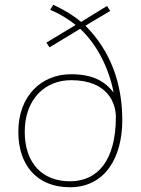

<svg xmlns="http://www.w3.org/2000/svg" viewBox="-20 -777 594 807"><path d="M204 -757 191 -736C231 -719 270 -695 298 -672L175 -598L188 -578L317 -656C390 -588 438 -487 457 -391H455C422 -433 373 -465 279 -465C152 -465 57 -372 57 -223C57 -83 135 10 274 10C423 10 494 -117 494 -272C494 -426 445 -563 339 -669L443 -731L430 -752L321 -685C291 -710 253 -734 204 -757ZM279 -440C433 -440 467 -343 467 -285C467 -109 395 -15 274 -15C160 -15 84 -89 84 -223C84 -360 169 -440 279 -440Z"/></svg>

Font: Noto Sans Lao Thin
Style: Regular
Weight: 100
Designer: Monotype Design Team
Foundry: Monotype Imaging Inc.
Version: Version 2.003